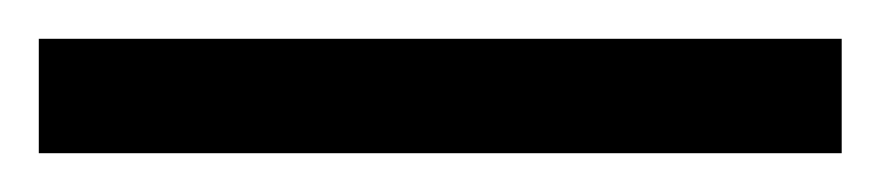

<svg xmlns="http://www.w3.org/2000/svg" viewBox="-25 63 454 99"><path d="M-5 142H409V83H-5Z"/></svg>

Font: Noto Serif Armenian Condensed Black
Style: Regular
Weight: 900
Width: 3
Designer: Monotype Design Team
Foundry: Monotype Imaging Inc.
Version: Version 2.008